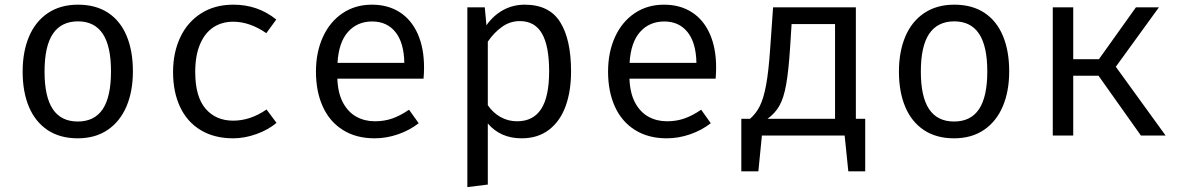

<svg xmlns="http://www.w3.org/2000/svg" viewBox="-20 -571 4963 809"><path d="M540 -270.3Q540 -186.7 513.1 -123.1Q486.2 -59.5 433.8 -23.8Q381.5 11.8 307.7 11.8Q232.8 11.8 180.8 -22.8Q128.7 -57.4 102.1 -120.5Q75.4 -183.6 75.4 -269.2Q75.4 -353.3 102.3 -416.9Q129.2 -480.5 181.8 -515.9Q234.4 -551.3 308.7 -551.3Q383.6 -551.3 435.4 -517.2Q487.2 -483.1 513.6 -419.7Q540 -356.4 540 -270.3ZM167.7 -269.2Q167.7 -163.1 202.6 -111Q237.4 -59 307.7 -59Q377.9 -59 412.8 -111Q447.7 -163.1 447.7 -270.3Q447.7 -376.9 412.8 -429Q377.9 -481 308.7 -481Q238.5 -481 203.1 -429Q167.7 -376.9 167.7 -269.2Z M1103.1 -109.7 1145.1 -53.3Q1109.7 -23.6 1060 -5.9Q1010.3 11.8 962.6 11.8Q883.1 11.8 825.9 -22.6Q768.7 -56.9 739 -120Q709.2 -183.1 709.2 -267.7Q709.2 -349.2 739.5 -413.6Q769.7 -477.9 827.2 -514.6Q884.6 -551.3 963.6 -551.3Q1066.7 -551.3 1144.1 -488.7L1102.1 -431.3Q1032.3 -479.5 962.6 -479.5Q914.9 -479.5 879 -455.9Q843.1 -432.3 822.8 -384.6Q802.6 -336.9 802.6 -267.7Q802.6 -164.1 845.9 -113.3Q889.2 -62.6 962.6 -62.6Q1034.9 -62.6 1103.1 -109.7Z M1401.5 -239.5Q1403.6 -179 1425.1 -138.7Q1446.7 -98.5 1481.5 -79.2Q1516.4 -60 1559.5 -60Q1599.5 -60 1633.1 -71.8Q1666.7 -83.6 1703.6 -108.7L1744.1 -51.8Q1706.2 -22.1 1657.2 -5.1Q1608.2 11.8 1558.5 11.8Q1481 11.8 1425.1 -23.1Q1369.2 -57.9 1340.3 -121.5Q1311.3 -185.1 1311.3 -269.2Q1311.3 -350.8 1340.5 -414.9Q1369.7 -479 1423.1 -515.1Q1476.4 -551.3 1547.2 -551.3Q1614.9 -551.3 1664.4 -519.5Q1713.8 -487.7 1740.3 -427.9Q1766.7 -368.2 1766.7 -286.7Q1766.7 -263.1 1764.6 -239.5ZM1402.1 -306.2H1683.6Q1682.1 -391.3 1646.2 -435.9Q1610.3 -480.5 1548.2 -480.5Q1485.6 -480.5 1446.4 -436.7Q1407.2 -392.8 1402.1 -306.2Z M2386.2 -270.3Q2386.2 -186.7 2363.1 -123.3Q2340 -60 2293.1 -24.1Q2246.2 11.8 2177.9 11.8Q2088.7 11.8 2035.4 -50.8V206.7L1949.2 217.4V-540H2022.6L2029.7 -464.6Q2059.5 -506.7 2100.8 -529Q2142.1 -551.3 2190.8 -551.3Q2294.4 -551.3 2340.3 -477.9Q2386.2 -404.6 2386.2 -270.3ZM2035.4 -395.4V-127.7Q2056.9 -95.9 2089 -77.9Q2121 -60 2159 -60Q2226.7 -60 2260.3 -111.8Q2293.8 -163.6 2293.8 -270.8Q2293.8 -377.4 2263.6 -429.7Q2233.3 -482.1 2170.3 -482.1Q2128.7 -482.1 2094.6 -457.4Q2060.5 -432.8 2035.4 -395.4Z M2632.3 -239.5Q2634.4 -179 2655.9 -138.7Q2677.4 -98.5 2712.3 -79.2Q2747.2 -60 2790.3 -60Q2830.3 -60 2863.8 -71.8Q2897.4 -83.6 2934.4 -108.7L2974.9 -51.8Q2936.9 -22.1 2887.9 -5.1Q2839 11.8 2789.2 11.8Q2711.8 11.8 2655.9 -23.1Q2600 -57.9 2571 -121.5Q2542.1 -185.1 2542.1 -269.2Q2542.1 -350.8 2571.3 -414.9Q2600.5 -479 2653.8 -515.1Q2707.2 -551.3 2777.9 -551.3Q2845.6 -551.3 2895.1 -519.5Q2944.6 -487.7 2971 -427.9Q2997.4 -368.2 2997.4 -286.7Q2997.4 -263.1 2995.4 -239.5ZM2632.8 -306.2H2914.4Q2912.8 -391.3 2876.9 -435.9Q2841 -480.5 2779 -480.5Q2716.4 -480.5 2677.2 -436.7Q2637.9 -392.8 2632.8 -306.2Z M3586.2 -70.3H3625.6V150.8H3554.4L3539 0H3190.3L3175.4 150.8H3103.6V-70.3H3140Q3165.6 -92.3 3181.5 -124.1Q3197.4 -155.9 3207.9 -212.3Q3218.5 -268.7 3225.1 -365.6L3237.4 -540H3586.2ZM3498.5 -469.7H3315.4L3309.2 -371.8Q3302.6 -270.3 3292.3 -213.8Q3282.1 -157.4 3264.1 -125.6Q3246.2 -93.8 3213.8 -70.3H3498.5Z M4232.3 -270.3Q4232.3 -186.7 4205.4 -123.1Q4178.5 -59.5 4126.2 -23.8Q4073.8 11.8 4000 11.8Q3925.1 11.8 3873.1 -22.8Q3821 -57.4 3794.4 -120.5Q3767.7 -183.6 3767.7 -269.2Q3767.7 -353.3 3794.6 -416.9Q3821.5 -480.5 3874.1 -515.9Q3926.7 -551.3 4001 -551.3Q4075.9 -551.3 4127.7 -517.2Q4179.5 -483.1 4205.9 -419.7Q4232.3 -356.4 4232.3 -270.3ZM3860 -269.2Q3860 -163.1 3894.9 -111Q3929.7 -59 4000 -59Q4070.3 -59 4105.1 -111Q4140 -163.1 4140 -270.3Q4140 -376.9 4105.1 -429Q4070.3 -481 4001 -481Q3930.8 -481 3895.4 -429Q3860 -376.9 3860 -269.2Z M4502.1 0H4415.9V-540H4502.1V-321.5H4610.3L4766.2 -540H4863.1L4681.5 -289.7L4891.3 0H4787.2L4608.7 -251.8H4502.1Z"/></svg>

Font: Fira Code
Style: Regular
Weight: 400
Designer: Carrois Corporate, Edenspiekermann AG, Nikita Prokopov
Foundry: Carrois Corporate, Edenspiekermann AG, Nikita Prokopov
Version: Version 5.002